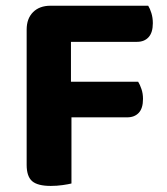

<svg xmlns="http://www.w3.org/2000/svg" viewBox="-20 -626 568 654"><path d="M221.7 -249 70.8 -249.3V-525.2Q70.8 -562.7 92.6 -584.6Q114.5 -606.5 152 -606.5Q172.9 -606.5 192.6 -603.5Q212.4 -600.5 221.7 -597.7ZM150.5 -226.3V-347.7H450.5Q456.6 -338.2 461.8 -322.8Q467.1 -307.5 467.1 -289.1Q467.1 -257.2 452.7 -241.7Q438.2 -226.3 413.3 -226.3ZM152 -483.5V-606.5H484.8Q490.8 -597.2 495.7 -581.3Q500.6 -565.5 500.6 -547.1Q500.6 -515.2 486.1 -499.3Q471.7 -483.5 446.8 -483.5ZM70.8 -308.1H223.4V-1Q213.9 1.5 193.9 4.4Q173.9 7.3 153 7.3Q108.2 7.3 89.5 -8.9Q70.8 -25.2 70.8 -64.4Z"/></svg>

Font: Baloo Bhaijaan 2
Style: Regular
Weight: 400
Designer: Sanskriti Dholi, Noopur Datye and Ek Type
Foundry: Ek Type
Version: Version 1.701